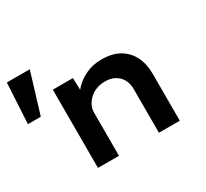

<svg xmlns="http://www.w3.org/2000/svg" viewBox="-181 -912 1207 1124"><g transform="rotate(-30 422.0 -350.0)"><path d="M-41 -427 -26 -700H129L46 -427ZM186 0V-529H322L326 -399L290 -389Q305 -429 337 -463Q369 -497 416.5 -518.5Q464 -540 520 -540Q592 -540 640.5 -512Q689 -484 714 -434Q739 -384 739 -317V0H598V-296Q598 -334 582 -361.5Q566 -389 538 -404Q510 -419 472 -418Q440 -418 413 -407Q386 -396 367 -377.5Q348 -359 338 -337Q328 -315 328 -293V0H258Q228 0 210 0Q192 0 186 0Z"/></g></svg>

Font: Lexend Giga SemiBold
Style: Regular
Weight: 600
Designer: Bonnie Shaver-Troup, Thomas Jockin
Foundry: Lexend
Version: Version 1.007